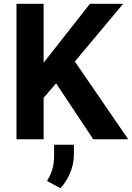

<svg xmlns="http://www.w3.org/2000/svg" viewBox="-20 -731 693 1008"><path d="M653 0H469.5L274.5 -293.5L209 -217.5V0H66.5V-711H209V-404L210.5 -403.5L452 -711H626.5L373 -408ZM297 257 227 219Q246 188 255 156.8Q264 125.5 264 87V29H368V80Q368 129.5 348 177.2Q328 225 297 257Z"/></svg>

Font: Roberto Sans
Style: Bold
Weight: 700
Designer: Google (font) & Cristiano Sobral (main changes)
Version: Version 1.000;October 12, 2021;FontCreator 14.0.0.2814 64-bi